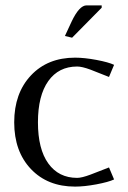

<svg xmlns="http://www.w3.org/2000/svg" viewBox="-20 -691 481 719"><path d="M360.8 -662.1 250 -549.8 223.1 -556.2 248 -609.9Q276.9 -670.9 304.2 -670.9H360.8ZM407.2 -448.2 388.2 -402.8 318.8 -430.2Q287.1 -441.9 269 -441.9Q199.7 -441.9 160.9 -387.5Q122.1 -333 122.1 -232.9Q122.1 -132.8 160.9 -78.9Q199.7 -24.9 269 -24.9Q286.1 -24.9 318.8 -37.1L388.2 -64L407.2 -19Q386.7 -9.3 341.3 -0.7Q295.9 7.8 261.2 7.8Q158.2 7.8 95.7 -58.1Q33.2 -124 33.2 -232.9Q33.2 -341.8 95.7 -408.4Q158.2 -475.1 261.2 -475.1Q295.9 -475.1 341.3 -466.6Q386.7 -458 407.2 -448.2Z"/></svg>

Font: Resagokr
Style: Regular
Weight: 500
Designer: gluk
Foundry: gluk
Version: Version 0.95